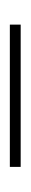

<svg xmlns="http://www.w3.org/2000/svg" viewBox="144 -145 62 390"><g transform="rotate(-90 175.0 50.0)"><path d="M31 61V39H320V61Z"/></g></svg>

Font: Inconsolata ExtraCondensed ExtraLight
Style: Regular
Weight: 200
Width: 2
Monospace: yes
Designer: Raph Levien, Cyreal, Brenton Simpson
Foundry: Raph Levien, Cyreal, Google
Version: Version 3.001; ttfautohint (v1.8.2.53-6de2)